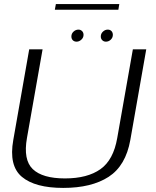

<svg xmlns="http://www.w3.org/2000/svg" viewBox="-20 -916 762 940"><path d="M289.5 4Q428 4 511.8 -50.2Q595.5 -104.5 618 -230.5L696 -674.5H630.5L554 -240.5Q535.5 -133 471.8 -87.8Q408 -42.5 298 -42.5Q188 -42.5 140.5 -88Q93 -133.5 112 -240.5L188.5 -674.5H123L45 -230.5Q22.5 -104.5 87.2 -50.2Q152 4 289.5 4ZM355 -712Q367.5 -712 378.2 -721.8Q389 -731.5 389 -745.5Q389 -756.5 381.8 -763.8Q374.5 -771 364 -771Q350.5 -771 340 -761.2Q329.5 -751.5 329.5 -737.5Q329.5 -726 336.5 -719Q343.5 -712 355 -712ZM498.5 -712Q512 -712 522.2 -721.8Q532.5 -731.5 532.5 -745.5Q532.5 -756.5 525.8 -763.8Q519 -771 507.5 -771Q494.5 -771 484 -761.2Q473.5 -751.5 473.5 -737.5Q473.5 -726 480.8 -719Q488 -712 498.5 -712ZM248.5 -868.5H559.5L564 -896H253.5Z"/></svg>

Font: Anybody SemiExpanded Light
Style: Italic
Weight: 300
Width: 6
Italic angle: -10°
Version: Version 1.113;gftools[0.9.25]